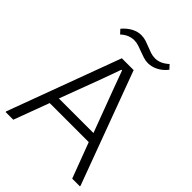

<svg xmlns="http://www.w3.org/2000/svg" viewBox="-258 -1054 1182 1182"><g transform="rotate(45 332.5 -463.0)"><path d="M9 -6 281 -740H384L656 -6V0H589L502 -231H162L76 0H9ZM483 -291 381 -563 335 -688H329L284 -563L182 -291ZM146 -862Q172 -893 203 -909.5Q234 -926 265 -926Q288 -926 308 -919.5Q328 -913 347 -905Q366 -897 385.5 -890.5Q405 -884 426 -884Q472 -884 514 -923L538 -897Q514 -866 481.5 -849Q449 -832 416 -832Q395 -832 375 -838.5Q355 -845 335.5 -852.5Q316 -860 296.5 -866.5Q277 -873 257 -873Q235 -873 213.5 -864.5Q192 -856 170 -836Z"/></g></svg>

Font: Plata Sans Light
Style: Regular
Weight: 300
Designer: Pablo Impallari, Andres Torresi, & Cristiano Sobral
Foundry: Pablo Impallari, Andres Torresi, & Cristiano Sobral
Version: Version 1.00;December 28, 2019;FontCreator 12.0.0.2547 64-bi